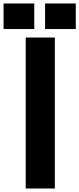

<svg xmlns="http://www.w3.org/2000/svg" viewBox="-116 -1073 451 1093"><path d="M30.3 0V-859.4H196.3V0ZM140.6 -907.7V-1053.2H315.4V-907.7ZM-95.7 -907.7V-1053.2H79.1V-907.7Z"/></svg>

Font: webenart
Style: Regular
Weight: 400
Designer: Vernon Adams
Foundry: Vernon Adams
Version: Version 2.116; ttfautohint (v1.8.3)